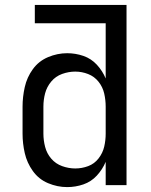

<svg xmlns="http://www.w3.org/2000/svg" viewBox="-20 -755 616 783"><path d="M254 8Q288 8 320 -3Q352 -14 375 -39Q398 -64 411 -95V0H496V-735H122V-660H411V-435Q398 -466 375 -491Q352 -516 320 -527Q288 -538 254 -538Q214 -538 176 -522Q138 -506 114 -473Q90 -440 81 -400Q72 -360 72 -320V-210Q72 -170 81 -130.5Q90 -91 114 -57.5Q138 -24 176 -8Q214 8 254 8ZM287 -68Q260 -68 233.5 -77.5Q207 -87 189 -108Q171 -129 164 -156Q157 -183 157 -210V-320Q157 -348 164 -374.5Q171 -401 189 -422.5Q207 -444 233.5 -453.5Q260 -463 287 -463Q314 -463 339.5 -453Q365 -443 382 -421.5Q399 -400 405 -373.5Q411 -347 411 -320V-210Q411 -183 405 -157Q399 -131 382 -109Q365 -87 339.5 -77.5Q314 -68 287 -68Z"/></svg>

Font: Iosevka Sparkle
Style: Regular
Weight: 400
Designer: Belleve Invis
Foundry: Belleve Invis
Version: Version 4.5.0; ttfautohint (v1.8.3)